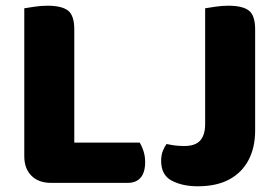

<svg xmlns="http://www.w3.org/2000/svg" viewBox="-20 -637 975 672"><path d="M65 -442H240V-6L158 3Q115 3 90 -22Q65 -47 65 -90ZM158 3V-138H469Q476 -127 482 -109Q488 -91 488 -70Q488 -33 472 -15Q456 3 428 3ZM240 -211H65V-608Q77 -610 100.5 -613.5Q124 -617 146 -617Q196 -617 218 -600Q240 -583 240 -534ZM698 -290H873V-180Q873 -121 850 -77Q827 -33 782.5 -9Q738 15 672 15Q619 15 581.5 -4.5Q544 -24 544 -74Q544 -94 550 -109Q556 -124 563 -133Q582 -129 595.5 -127.5Q609 -126 625 -126Q664 -126 681 -145.5Q698 -165 698 -203ZM873 -213H698V-608Q710 -610 733.5 -613.5Q757 -617 779 -617Q829 -617 851 -600Q873 -583 873 -534Z"/></svg>

Font: Baloo Tamma 2 ExtraBold
Style: Regular
Weight: 800
Designer: Divya Kowshik, Shuchita Grover and Ek Type
Foundry: Ek Type
Version: Version 1.700